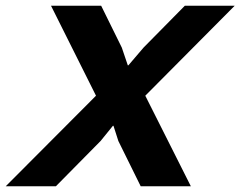

<svg xmlns="http://www.w3.org/2000/svg" viewBox="-70 -650 839 670"><path d="M596 0H421L343 -158L326 -211H324L281 -158L125 0H-50L265 -316L108 -630H283L355 -484L376 -422H378L431 -484L575 -630H749L437 -316Z"/></svg>

Font: TypoPRO Sinkin Sans
Style: 600 SemiBold Italic
Weight: 600
Italic angle: -112°
Designer: Keith Bates
Foundry: K-Type
Version: Sinkin Sans (version 1.0)  by Keith Bates   •   © 2014   www